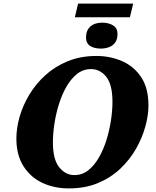

<svg xmlns="http://www.w3.org/2000/svg" viewBox="-20 -1036 869 1067"><path d="M396 -940 414 -1016H720L702 -940ZM541 -766Q503 -766 480.5 -781Q458 -796 458 -828Q458 -866 481.5 -888Q505 -910 548 -910Q585 -910 609 -894.5Q633 -879 633 -848Q633 -817 619.5 -799Q606 -781 585 -773.5Q564 -766 541 -766ZM363 11Q280 11 214 -20.5Q148 -52 109.5 -114Q71 -176 71 -266Q71 -324 89 -387Q107 -450 143 -510Q179 -570 232.5 -618.5Q286 -667 357 -696Q428 -725 516 -725Q593 -725 659 -696Q725 -667 765 -606.5Q805 -546 805 -450Q805 -395 787.5 -332Q770 -269 735.5 -208.5Q701 -148 648 -98Q595 -48 524 -18.5Q453 11 363 11ZM393 -63Q437 -63 471 -90Q505 -117 530.5 -162Q556 -207 572.5 -261Q589 -315 597 -369.5Q605 -424 605 -470Q605 -565 571 -608.5Q537 -652 486 -652Q442 -652 408 -625Q374 -598 348.5 -553Q323 -508 306.5 -454Q290 -400 282 -345.5Q274 -291 274 -245Q274 -150 309 -106.5Q344 -63 393 -63Z"/></svg>

Font: Noto Serif Black
Style: Italic
Weight: 900
Italic angle: -12°
Designer: Monotype Design Team
Foundry: Monotype Imaging Inc.
Version: Version 2.013